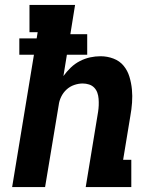

<svg xmlns="http://www.w3.org/2000/svg" viewBox="-20 -755 640 775"><path d="M29 0 117 -534H58V-600H128L132 -625H99V-735H283L264 -617H332V-534H250L236 -448Q249 -466 265.5 -482Q282 -498 302.5 -508.5Q323 -519 344 -523.5Q365 -528 386 -528Q413 -528 438 -518.5Q463 -509 479 -489.5Q495 -470 502.5 -445Q510 -420 512.5 -394Q515 -368 513 -340.5Q511 -313 506 -286L477 -110H510V0H326L376 -304Q378 -317 378.5 -330Q379 -343 378 -356Q377 -369 373 -380.5Q369 -392 360.5 -401Q352 -410 339.5 -414Q327 -418 314 -418Q297 -418 279.5 -412Q262 -406 248.5 -393.5Q235 -381 227 -364.5Q219 -348 217 -331L162 0Z"/></svg>

Font: Iosevka Etoile Extrabold
Style: Italic
Weight: 800
Italic angle: -9°
Designer: Belleve Invis
Foundry: Belleve Invis
Version: Version 22.1.2; ttfautohint (v1.8.4)